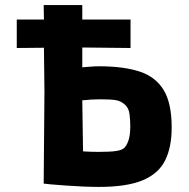

<svg xmlns="http://www.w3.org/2000/svg" viewBox="-20 -723 744 756"><path d="M152 0 155 -362 153 -535 46 -534V-646H153L152 -703H304V-646H494V-534L304 -536V-458Q319 -459 336 -460.5Q353 -462 371 -462Q464 -462 527.5 -442Q591 -422 623.5 -370Q656 -318 656 -221Q656 -143 630 -91Q604 -39 541.5 -13Q479 13 369 13Q342 13 307 11.5Q272 10 238.5 7.5Q205 5 181 3Q157 1 152 0ZM375 -332Q359 -332 340.5 -331Q322 -330 304 -328L307 -127Q321 -126 336.5 -125.5Q352 -125 368 -125Q412 -125 434 -128Q456 -131 466 -138Q477 -146 485 -167.5Q493 -189 493 -226Q493 -250 490 -273.5Q487 -297 473 -310Q457 -325 437 -328.5Q417 -332 375 -332Z"/></svg>

Font: Ruda SemiBold
Style: Bold
Weight: 900
Designer: Mariela Monsalve and Angelina Sanchez
Foundry: Mariela Monsalve and Angelina Sanchez
Version: Version 2.000